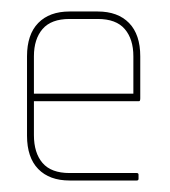

<svg xmlns="http://www.w3.org/2000/svg" viewBox="-20 -314 296 334"><path d="M222 -138H39V-79Q39 -48 54 -30.5Q69 -13 101 -13H218Q221 -13 221 -10V-3Q221 0 218 0H101Q66 0 46.5 -20Q27 -40 27 -78V-216Q27 -254 46.5 -274Q66 -294 101 -294H150Q185 -294 204.5 -274Q224 -254 224 -216V-143Q224 -138 222 -138ZM212 -216Q212 -246 197 -263.5Q182 -281 150 -281H101Q69 -281 54 -263.5Q39 -246 39 -216V-151H212Z"/></svg>

Font: Chathura Thin
Style: Regular
Weight: 250
Designer: Appaji Ambarisha Darbha
Foundry: Aditya Fonts
Version: Version 1.002 2016